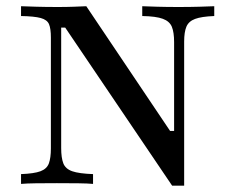

<svg xmlns="http://www.w3.org/2000/svg" viewBox="-20 -591 756 617"><path d="M533.1 5.6 189.5 -502.4H176.6V-115.3Q176.6 -83.9 183.5 -66.1Q190.3 -48.4 212.1 -40.7Q233.9 -33.1 279 -31.5V0Q262.9 -1.6 231.5 -2Q200 -2.4 162.9 -2.4Q125 -2.4 95.2 -2Q65.3 -1.6 47.6 0V-31.5Q89.5 -33.1 110.1 -40.7Q130.6 -48.4 137.1 -66.1Q143.5 -83.9 143.5 -113.7V-470.2Q143.5 -499.2 137.5 -513.3Q131.5 -527.4 110.9 -533.1Q90.3 -538.7 47.6 -539.5V-571Q66.1 -570.2 97.2 -569.4Q128.2 -568.5 166.1 -568.5Q194.4 -568.5 217.7 -569.4Q241.1 -570.2 257.3 -571L526.6 -170.2H539.5V-455.6Q539.5 -487.1 532.3 -504.8Q525 -522.6 503.2 -530.6Q481.5 -538.7 437.1 -539.5V-571Q454 -570.2 485.1 -569.4Q516.1 -568.5 553.2 -568.5Q591.1 -568.5 621.4 -569.4Q651.6 -570.2 668.5 -571V-539.5Q627.4 -537.9 606.9 -530.2Q586.3 -522.6 579 -505.2Q571.8 -487.9 571.8 -457.3V5.6Z"/></svg>

Font: Playfair 12pt Medium
Style: Regular
Weight: 500
Designer: Claus Eggers Sørensen
Foundry: Claus Eggers Sørensen
Version: Version 2.000;gftools[0.9.28]